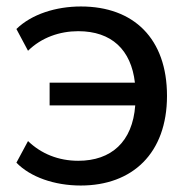

<svg xmlns="http://www.w3.org/2000/svg" viewBox="-20 -569 591 599"><path d="M231.9 9.8C392.6 9.8 501 -90.3 501 -270C501 -448.2 397.5 -548.8 232.4 -548.8C154.8 -548.8 78.6 -524.9 31.2 -478.5L67.4 -410.6C109.4 -452.1 166.5 -471.7 224.1 -471.7C328.1 -471.7 389.2 -413.6 400.9 -311H134.8V-240.2H401.9C393.6 -126.5 327.1 -67.4 224.1 -67.4C162.1 -67.4 108.4 -89.4 67.4 -128.9L31.2 -61.5C74.7 -16.6 149.9 9.8 231.9 9.8Z"/></svg>

Font: Winston
Style: Regular
Weight: 400
Designer: Vernon Adams, Kim Jin-seong, David Berlow, Cristiano Sobral
Foundry: The Winston Project Authors
Version: Version 3.004